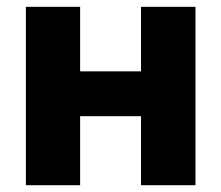

<svg xmlns="http://www.w3.org/2000/svg" viewBox="-20 -545 651 565"><path d="M56.2 0V-524.9H215.8V-335H395V-524.9H555.2V0H395V-203.1H215.8V0Z"/></svg>

Font: Raleway-v4020 ExtraBold
Style: Regular
Weight: 800
Designer: Matt McInerney, Pablo Impallari, Rodrigo Fuenzalida
Foundry: Matt McInerney, Pablo Impallari, Rodrigo Fuenzalida
Version: Version 4.020;PS 004.020;hotconv 1.0.88;makeotf.lib2.5.64775